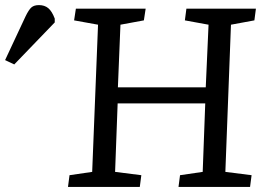

<svg xmlns="http://www.w3.org/2000/svg" viewBox="-202 -734 1054 754"><path d="M604 -328H260L250 -59L353 -46L347 0H65L71 -46L160 -59L183 -637L89 -654L96 -700H370L363 -654L271 -637L261 -391H606L617 -637L524 -654L530 -700H803L797 -654L705 -637L683 -59L786 -46L780 0H499L505 -46L594 -59ZM-146 -481 -182 -498 -102 -669Q-89 -696 -78.5 -705Q-68 -714 -49 -714Q-27 -714 -12.5 -702Q2 -690 13 -661V-646Z"/></svg>

Font: Literata 7pt
Style: Italic
Weight: 400
Italic angle: -2°
Designer: Latin by Veronika Burian and Jose Scaglione. Greek by Irene Vlachou. Cyrillic by Vera Evstafieva
Foundry: TypeTogether
Version: Version 3.002